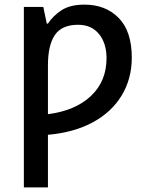

<svg xmlns="http://www.w3.org/2000/svg" viewBox="-20 -569 640 829"><path d="M83 240V-539H167L182 -467H187Q209 -501 246 -525Q283 -549 345 -549Q436 -549 492.5 -491.5Q549 -434 549 -320Q549 -229 505.5 -157Q462 -85 381 -41Q300 3 187 13V240ZM187 -76Q305 -91 372.5 -154.5Q440 -218 440 -318Q440 -382 407.5 -422Q375 -462 317 -462Q247 -462 217 -418Q187 -374 187 -287Z"/></svg>

Font: Noto Sans Mono Medium
Style: Regular
Weight: 500
Designer: Monotype Design Team
Foundry: Monotype Imaging Inc.
Version: Version 2.014